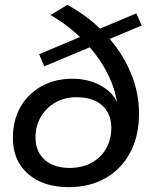

<svg xmlns="http://www.w3.org/2000/svg" viewBox="-20 -767 630 790"><path d="M262 3Q158 3 95.5 -51.5Q33 -106 33 -199Q33 -272 64 -326.5Q95 -381 150.5 -412Q206 -443 278 -443Q340 -443 390.5 -417Q441 -391 461 -347Q451 -414 414 -480.5Q377 -547 319 -605Q261 -663 188 -705L257 -747Q349 -697 415 -625.5Q481 -554 516.5 -471Q552 -388 552 -300Q552 -208 516 -140Q480 -72 415 -34.5Q350 3 262 3ZM266 -76Q317 -76 356 -97Q395 -118 416.5 -155.5Q438 -193 438 -241Q438 -299 400.5 -333Q363 -367 296 -367Q247 -367 209 -346Q171 -325 148.5 -287Q126 -249 126 -201Q126 -144 163.5 -110Q201 -76 266 -76ZM162 -494 141 -544 541 -712 563 -662Z"/></svg>

Font: Montserrat Thin Medium
Style: Italic
Weight: 500
Italic angle: -11.3°
Version: Version 9.000